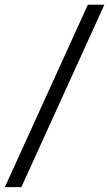

<svg xmlns="http://www.w3.org/2000/svg" viewBox="-50 -755 462 814"><path d="M322.5 -735H392.5L40.5 38.5H-29.5Z"/></svg>

Font: 1883 Sans
Style: Italic
Weight: 400
Italic angle: -8°
Designer: 1883 Sans project is a fork of Public Sans.
Version: Version 1.009